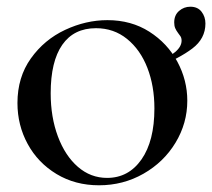

<svg xmlns="http://www.w3.org/2000/svg" viewBox="-20 -540 632 572"><path d="M32 -233Q32 -310 72 -366Q112 -422 174 -451Q236 -480 300 -480Q371 -480 425 -445.5Q479 -411 508.5 -356Q538 -301 538 -240Q538 -173 503 -115Q468 -57 407.5 -22.5Q347 12 275 12Q204 12 148.5 -21.5Q93 -55 62.5 -111Q32 -167 32 -233ZM440 -217Q440 -284 419 -338Q398 -392 358.5 -424Q319 -456 266 -456Q200 -456 165.5 -406.5Q131 -357 131 -262Q131 -191 152.5 -133.5Q174 -76 212 -43Q250 -10 299 -10Q363 -10 401.5 -65Q440 -120 440 -217ZM521 -419Q521 -428 516.5 -433.5Q512 -439 511 -441Q505 -449 502 -456Q499 -463 499 -473Q499 -495 513.5 -507.5Q528 -520 547 -520Q569 -520 580.5 -505Q592 -490 592 -470Q592 -425 553 -395.5Q514 -366 450 -341L447 -355Q521 -384 521 -419Z"/></svg>

Font: Cormorant SC SemiBold
Style: Regular
Weight: 600
Designer: Christian Thalmann (Catharsis Fonts)
Foundry: Catharsis Fonts
Version: Version 4.000